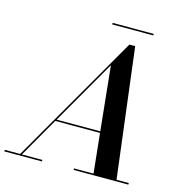

<svg xmlns="http://www.w3.org/2000/svg" viewBox="-168 -972 1038 1084"><g transform="rotate(15 351.0 -429.5)"><path d="M357 -859H597V-850H357ZM-46 -9H44L480 -765H514L607.5 -9H679V0H359V-9H473L449 -240.5H187.5L54.5 -9H174V0H-46ZM409.5 -625.5 193 -249.5H448Z"/></g></svg>

Font: Bodoni* 24pt Medium
Style: Italic
Weight: 500
Italic angle: -13°
Version: Version 2.3